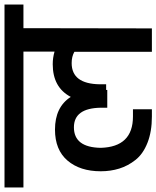

<svg xmlns="http://www.w3.org/2000/svg" viewBox="49 -753 694 852"><g transform="rotate(-90 396.0 -327.0)"><path d="M-10 -654H802V-570H697L696 0H592V-344Q571 -356 542 -356Q450 -356 448 -232V-203H423V-198H344V-227Q342 -346 257 -346Q168 -346 166 -227Q170 -84 305 -84H337V0H305Q238 0 188.5 -19.5Q139 -39 112.5 -72.5Q86 -106 74 -144.5Q62 -183 62 -227Q62 -319 109.5 -374.5Q157 -430 247 -430Q347 -430 392 -360Q434 -440 537 -440Q566 -440 593 -432V-570H-10Z"/></g></svg>

Font: Biryani DemiBold
Style: Regular
Weight: 600
Designer: Dan Reynolds and Mathieu Réguer
Foundry: Dan Reynolds and Mathieu Réguer
Version: Version 1.003;PS 001.003;hotconv 1.0.70;makeotf.lib2.5.58329